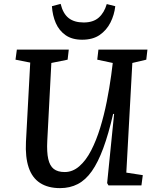

<svg xmlns="http://www.w3.org/2000/svg" viewBox="-20 -957 805 991"><path d="M632 -66 717 -53 710 0H540L533 -12L569 -369H564Q540 -265 513 -192Q486 -119 454 -73.5Q422 -28 381.5 -7Q341 14 290 14Q228 14 187 -12.5Q146 -39 128 -92.5Q110 -146 114 -225L136 -634L60 -649L67 -701H335L329 -649L245 -632L224 -230Q221 -172 229 -136.5Q237 -101 257.5 -85Q278 -69 314 -69Q355 -69 389.5 -99Q424 -129 450.5 -180.5Q477 -232 497 -297Q517 -362 531 -432.5Q545 -503 554 -569L562 -632L482 -649L488 -701H741L735 -649L663 -632ZM293 -937Q305 -887 334 -864Q363 -841 412 -841Q461 -841 489.5 -866Q518 -891 531 -936L575 -925Q570 -880 550 -840.5Q530 -801 494.5 -776.5Q459 -752 404 -752Q352 -752 318.5 -775.5Q285 -799 268 -838Q251 -877 248 -925Z"/></svg>

Font: Literata Medium
Style: Italic
Weight: 500
Italic angle: -2°
Designer: Latin by Veronika Burian and Jose Scaglione. Greek by Irene Vlachou. Cyrillic by Vera Evstafieva
Foundry: TypeTogether
Version: Version 3.103;gftools[0.9.29]